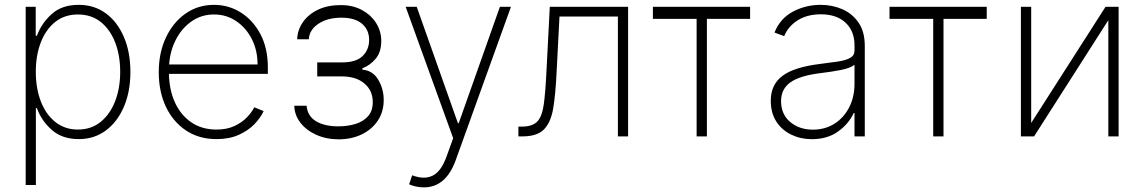

<svg xmlns="http://www.w3.org/2000/svg" viewBox="-20 -574 4817 808"><path d="M88.1 204.5V-545.5H130.3V-423.7H135.3Q154.8 -476.2 197.6 -514.9Q240.4 -553.6 311.1 -553.6Q377.1 -553.6 426 -517.4Q474.8 -481.2 501.8 -417.4Q528.8 -353.7 528.8 -271.3Q528.8 -188.9 501.6 -125.2Q474.4 -61.4 425.6 -25Q376.8 11.4 311.4 11.4Q241.8 11.4 198 -27.3Q154.1 -66.1 135.3 -119H131V204.5ZM130.7 -271.7Q130.7 -202.1 152 -147Q173.3 -92 213.1 -60.4Q252.8 -28.8 307.9 -28.8Q363.6 -28.8 403.4 -60.9Q443.2 -93 464.5 -148.1Q485.8 -203.1 485.8 -271.7Q485.8 -340.2 464.8 -394.9Q443.9 -449.6 404.1 -481.4Q364.3 -513.1 307.9 -513.1Q252.1 -513.1 212.5 -481.7Q172.9 -450.3 151.8 -395.8Q130.7 -341.3 130.7 -271.7Z M891 11.4Q817.1 11.4 762.4 -25.2Q707.7 -61.8 677.9 -125.4Q648.1 -188.9 648.1 -270.2Q648.1 -351.9 678.1 -415.8Q708.1 -479.8 760.7 -516.7Q813.2 -553.6 880.7 -553.6Q941.8 -553.6 993.3 -521.5Q1044.7 -489.3 1076 -430.2Q1107.2 -371.1 1107.2 -290.1V-263.1H691.1Q692.1 -196 716.1 -143.1Q740.1 -90.2 784.6 -59.5Q829.2 -28.8 891 -28.8Q935.4 -28.8 967.2 -43.9Q998.9 -58.9 1019.5 -80.6Q1040.1 -102.3 1050.1 -122.5L1089.5 -106.5Q1077.1 -79.2 1051 -51.8Q1024.9 -24.5 984.9 -6.6Q945 11.4 891 11.4ZM691.8 -302.6H1063.9Q1063.9 -361.9 1039.8 -409.4Q1015.6 -457 974.1 -485.1Q932.5 -513.1 880.7 -513.1Q828.8 -513.1 787.8 -485.3Q746.8 -457.4 721.4 -409.6Q696 -361.9 691.8 -302.6Z M1218.4 -128.9H1270.2Q1274.1 -85.6 1309.8 -63.9Q1345.5 -42.3 1403.8 -42.3Q1443.2 -42.3 1476 -52.4Q1508.9 -62.5 1528.8 -84.9Q1548.7 -107.2 1548.7 -144.5Q1548.7 -192.8 1513.8 -222.5Q1479 -252.1 1419.4 -252.5H1315V-311.4H1419.4Q1479 -311.4 1506.2 -338.4Q1533.4 -365.4 1533.4 -406.2Q1533.4 -448.5 1503.4 -474.1Q1473.4 -499.6 1416.9 -499.6Q1359 -499.6 1320.5 -474.3Q1282 -448.9 1279.5 -408.7H1230.5Q1232.2 -449.2 1255.5 -481.9Q1278.8 -514.6 1319.2 -533.6Q1359.7 -552.6 1413.7 -552.6Q1465.2 -552.6 1503.6 -531.6Q1541.9 -510.7 1563.2 -476.4Q1584.5 -442.1 1584.5 -401.6Q1584.5 -354 1560.2 -326Q1535.9 -297.9 1505 -286.6V-280.9Q1548.7 -277.3 1571.7 -238.6Q1594.8 -199.9 1594.8 -153.1Q1594.8 -103.7 1570.1 -66.6Q1545.5 -29.5 1502.7 -8.7Q1459.9 12.1 1405.2 12.4Q1352.3 12.1 1310.4 -6.9Q1268.5 -25.9 1244 -57.9Q1219.5 -89.8 1218.4 -128.9Z M1762.8 214.5Q1746.4 214.5 1730.5 210.9Q1714.5 207.4 1701.7 201.7L1714.5 163.7Q1765.3 182.9 1801 165.1Q1836.6 147.4 1859 85.2L1887.1 7.5L1687.1 -545.5H1733.7L1907 -55.8H1910.5L2083.8 -545.5H2130.3L1897 102.3Q1855.1 215.2 1762.8 214.5Z M2161.6 0V-41.2H2175.8Q2220.9 -41.2 2241.3 -62.9Q2261.7 -84.5 2268.6 -136Q2275.6 -187.5 2279.8 -276.6L2293.7 -545.5H2623.2V0H2580.3V-504.3H2334.5L2322.1 -265.3Q2317.8 -177.2 2308.1 -118.3Q2298.3 -59.3 2269.5 -29.7Q2240.8 0 2178.6 0Z M2727.6 -494.7V-545.5H3136.7V-494.7H2954.9V0H2911.6V-494.7Z M3396.7 11.7Q3349.8 11.7 3310.4 -7.1Q3271 -25.9 3247.3 -62.1Q3223.7 -98.4 3223.7 -150.2Q3223.7 -218.4 3273.3 -255.1Q3322.8 -291.9 3431.8 -305Q3473.4 -310 3506 -315Q3538.7 -320 3557.4 -330.1Q3576 -340.2 3576 -361.2V-383.9Q3576 -443.2 3538.4 -478.5Q3500.7 -513.8 3434.7 -513.8Q3376.4 -513.8 3336.3 -488.1Q3296.2 -462.4 3280.2 -421.9L3239.3 -437.1Q3262.8 -496.1 3316.6 -524.9Q3370.4 -553.6 3433.6 -553.6Q3482.2 -553.6 3524.5 -535.3Q3566.8 -517 3593 -478.9Q3619.3 -440.7 3619.3 -381V0H3576V-98.4H3572.8Q3551.5 -52.6 3506.6 -20.4Q3461.6 11.7 3396.7 11.7ZM3400.9 -28.4Q3452.1 -28.4 3491.7 -53.4Q3531.2 -78.5 3553.6 -122.2Q3576 -165.8 3576 -221.2V-301.5Q3558.9 -287.3 3517.6 -279.3Q3476.2 -271.3 3436.1 -266.7Q3346.6 -256 3306.8 -227.8Q3267 -199.6 3267 -148.8Q3267 -93 3305.4 -60.7Q3343.7 -28.4 3400.9 -28.4Z M3723.4 -494.7V-545.5H4132.5V-494.7H3950.6V0H3907.3V-494.7Z M4319.6 -56.5 4632.5 -545.5H4687.5V0H4644.2V-489L4331.7 0H4276.3V-545.5H4319.6Z"/></svg>

Font: Inter UI Extra Light
Style: Regular
Weight: 200
Designer: Rasmus Andersson
Foundry: rsms
Version: 3.2;8d6f07862